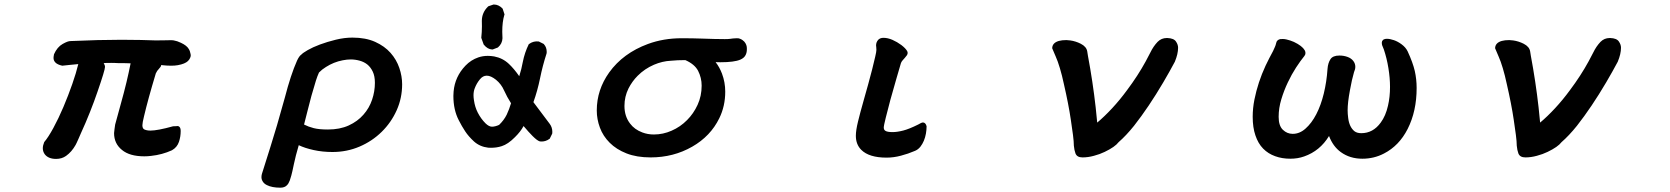

<svg xmlns="http://www.w3.org/2000/svg" viewBox="-20 -661 7540 867"><path d="M448.2 -376Q454.1 -366.7 454.1 -358.4Q454.1 -344.7 420.4 -247.1Q405.8 -204.1 386.2 -154.8Q366.7 -105.5 345.7 -60.1Q339.4 -45.4 334 -33.2Q328.6 -21 326.2 -16.1Q323.7 -11.2 321.3 -6.3Q303.7 24.9 278.3 43Q259.3 56.6 233.4 56.6Q198.2 56.6 182.1 35.6Q173.3 23.4 173.3 8.3Q173.3 -3.9 179.7 -19.5Q197.8 -40.5 220.9 -83Q244.1 -125.5 266.4 -178Q288.6 -230.5 306.4 -281.5Q324.2 -332.5 333.5 -371.6Q311 -369.6 295.2 -367.9Q279.3 -366.2 261.2 -364.3Q239.7 -369.1 230.5 -378.4Q221.7 -387.2 221.7 -399.4Q221.7 -403.3 222.2 -406.2Q223.6 -411.1 223.6 -414.1V-415.5Q238.3 -448.7 262.7 -462.4Q274.9 -469.2 283.4 -472.4Q292 -475.6 298.8 -475.6Q427.7 -481.4 528.3 -481.4Q586.9 -481.4 615.2 -480.5Q662.1 -478.5 683.1 -478.5Q704.1 -478.5 723.6 -479Q743.2 -479.5 750.5 -479.5Q757.8 -479.5 760.3 -479.2Q762.7 -479 764.6 -478.5Q779.8 -476.1 796.9 -467.8Q823.2 -455.6 832 -440.4Q838.4 -430.7 840.8 -416Q841.3 -414.1 841.3 -409.9Q841.3 -405.8 838.4 -399.4Q835.9 -392.6 828.6 -385.3Q815.4 -372.6 783.2 -366.7Q770 -364.3 751.7 -364.3Q733.4 -364.3 707.5 -367.2Q707.5 -366.7 707.5 -365.5Q707.5 -364.3 706.8 -362.1Q706.1 -359.9 703.6 -357.4Q701.2 -355 694.3 -346.2Q689.9 -342.3 685.5 -333Q683.1 -329.6 682.6 -326.2Q648.4 -212.9 630.4 -136.2Q623 -106.4 623 -95.7Q623 -81.1 631.3 -76.7Q642.6 -71.3 659.2 -71.3Q691.4 -71.3 761.7 -90.8H762.7Q772 -90.8 776.1 -91.3Q780.3 -91.8 781.2 -91.8Q782.2 -91.8 783.7 -91.8Q787.6 -90.8 790.5 -87.9Q795.9 -82.5 795.9 -69.3Q795.9 -43.5 788.1 -20.5Q779.8 4.4 756.3 17.6Q712.4 37.6 662.1 43Q646.5 44.9 631.8 44.9Q565.4 44.9 530.8 16.1Q495.1 -12.7 495.1 -59.6V-60.1L497.1 -78.1Q498.5 -90.8 500 -98.6Q506.8 -125 523.7 -185.1Q540.5 -245.1 551 -289.1Q561.5 -333 569.8 -375Q564 -375 554 -375.5Q543.9 -376 535.4 -376Q526.9 -376 524.2 -376Q521.5 -376 518.6 -376Q515.6 -376 513.2 -376Q507.8 -376.5 499 -376.7Q490.2 -377 482.4 -377Q466.8 -377 459.5 -376.7Q452.1 -376.5 448.2 -376Z M1571.3 -491.2Q1631.3 -491.2 1674.1 -471.9Q1716.8 -452.6 1743.7 -422.1Q1770.5 -391.6 1783.2 -354.2Q1795.9 -316.9 1795.9 -280.3Q1795.9 -218.3 1771.5 -163.6Q1746.6 -107.9 1703.6 -65.7Q1660.6 -23.4 1603.5 1Q1546.4 25.4 1481.4 25.4Q1436.5 25.4 1396.5 16.6Q1356.4 7.8 1329.1 -5.4Q1314.5 43.9 1307.1 80.1Q1299.8 116.2 1295.4 131.8Q1291 147.5 1288.6 153.8Q1283.2 168.5 1275.4 175.8Q1265.1 186.5 1246.1 186.5Q1208 186.5 1185.1 174.8Q1170.9 168 1164.6 155.3Q1160.6 147.9 1160.6 140.1Q1160.6 131.8 1162.6 124.5Q1174.3 85.4 1201.2 2Q1228 -81.5 1266.1 -219.7Q1293 -323.7 1321.3 -387.2Q1331.1 -408.2 1340.3 -414.1Q1347.2 -421.9 1369.6 -434.8Q1392.1 -447.8 1424.8 -460Q1457.5 -472.2 1496.3 -481.7Q1535.2 -491.2 1571.3 -491.2ZM1460.9 -76.2Q1514.6 -76.2 1554.7 -94.5Q1594.7 -112.8 1621.1 -143.1Q1647.5 -172.9 1660.2 -210.7Q1672.9 -248.5 1672.9 -287.1Q1672.9 -317.4 1663.3 -337.4Q1653.8 -357.4 1639.2 -369.4Q1624.5 -381.3 1604.2 -387Q1584 -392.6 1563.5 -392.6Q1546.9 -392.6 1527.3 -388.7Q1486.8 -380.9 1451.7 -358.4Q1434.1 -347.7 1420.4 -333.5Q1413.1 -317.4 1406.7 -297.4Q1384.8 -227.1 1369.1 -162.1Q1360.8 -129.4 1353 -98.6Q1373 -88.4 1397 -82.3Q1420.9 -76.2 1460.9 -76.2Z M2051.8 -117.7Q2027.3 -164.6 2027.3 -228Q2027.3 -236.3 2028.3 -247.6Q2034.2 -314.9 2082 -364.7Q2106.9 -390.6 2140.1 -401.9Q2160.2 -408.7 2182.6 -408.7Q2196.8 -408.7 2211.4 -406.2Q2250 -398.9 2277.8 -372.6Q2300.8 -351.1 2324.7 -316.9Q2335 -348.6 2340.8 -381.3Q2349.1 -423.3 2367.7 -461.4Q2378.4 -469.2 2387.7 -471.7Q2397 -474.1 2402.8 -474.1Q2408.7 -474.1 2413.1 -473.6L2435.5 -462.4L2436.5 -460.9Q2448.7 -447.3 2448.7 -426.8Q2448.7 -420.4 2447.8 -418.5Q2430.2 -364.3 2418.7 -307.6Q2407.2 -251 2388.7 -199.7L2462.4 -101.6Q2474.1 -85.9 2474.1 -65.4Q2474.1 -62 2473.6 -57.6L2462.4 -34.7Q2451.7 -26.9 2442.4 -24.4Q2433.1 -22 2427.2 -22Q2418.9 -22 2416.5 -22.9Q2405.3 -26.4 2384.8 -46.9Q2368.2 -63.5 2344.2 -91.8Q2331.1 -66.9 2305.2 -41.5Q2273.9 -9.8 2245.6 -1Q2223.1 6.3 2197.3 6.3Q2189.5 6.3 2184.6 5.9Q2147 1.5 2120.6 -22Q2095.7 -44.9 2080.6 -67.9Q2065.4 -90.8 2051.8 -117.7ZM2147 -302.7Q2131.8 -284.2 2123.5 -261.7Q2118.2 -248 2118.2 -230.5Q2118.2 -220.2 2120.1 -209Q2124.5 -177.2 2137.7 -151.9Q2151.9 -124.5 2172.4 -104Q2188 -88.9 2201.7 -88.9Q2209 -88.9 2218 -91.3Q2227.1 -93.8 2233.9 -97.2Q2255.4 -117.7 2268.1 -143.1Q2279.8 -168 2287.6 -194.8Q2269.5 -223.1 2256.3 -252.4Q2243.7 -281.2 2219.7 -300.8Q2196.3 -319.3 2178.2 -319.3Q2160.2 -319.3 2147 -302.7ZM2156.2 -542.5 2155.8 -566.4Q2155.8 -604.5 2184.1 -631.8L2185.5 -632.8L2208.5 -640.6H2210Q2231.9 -640.6 2249 -622.6L2250 -621.1L2258.3 -595.7L2257.3 -593.3Q2248 -562.5 2248 -517.6Q2248 -503.9 2249 -488.3Q2248 -463.9 2229 -447.3L2227.5 -446.3L2204.6 -437.5H2202.6Q2181.6 -438.5 2165 -459L2164.1 -460L2153.3 -490.2Q2156.2 -516.6 2156.2 -542.5Z M3352.5 -437Q3352.5 -424.3 3347.2 -413.1Q3340.8 -399.4 3322.8 -391.6Q3295.4 -379.9 3232.9 -379.9Q3222.7 -379.9 3211.4 -380.4Q3229 -357.9 3240.2 -328.6Q3254.9 -289.6 3254.9 -247.1Q3254.9 -181.6 3228 -127Q3188.5 -45.9 3105.5 1.5Q3021 49.8 2918 49.8Q2855 49.8 2809.1 31.7Q2763.2 13.7 2733.2 -16.4Q2703.1 -46.4 2689 -84.5Q2674.8 -122.6 2674.8 -162.1Q2674.8 -255.4 2731 -334Q2793.5 -420.9 2905.8 -462.4Q2976.1 -488.3 3057.6 -488.3Q3108.9 -488.3 3147.9 -486.8Q3212.4 -484.4 3252.9 -484.4Q3269 -484.4 3276.9 -485.6Q3284.7 -486.8 3289.6 -487.3Q3299.3 -488.3 3306.6 -488.3Q3314 -488.3 3315.9 -487.8Q3317.9 -487.3 3323 -485.4Q3328.1 -483.4 3332.8 -480Q3337.4 -476.6 3340.6 -473.4Q3343.8 -470.2 3346.2 -465.8Q3348.6 -461.4 3349.9 -458Q3351.1 -454.6 3351.8 -450.9Q3352.5 -447.3 3352.5 -444.1Q3352.5 -440.9 3352.5 -437ZM2799.8 -182.6Q2799.8 -135.7 2825.2 -103Q2845.2 -76.2 2880.4 -63Q2904.8 -53.7 2932.6 -53.7Q2974.1 -53.7 3012.7 -70.8Q3052.2 -87.9 3082.5 -118.7Q3111.8 -147.9 3130.1 -187.7Q3148.4 -227.5 3148.4 -274.4Q3148.4 -309.6 3132.3 -341.3Q3116.7 -371.1 3074.7 -389.6Q3038.1 -389.6 3009.3 -386.7Q2970.7 -384.8 2933.1 -368.7Q2891.1 -350.6 2859.4 -318.8Q2834.5 -293.9 2817.9 -261.2Q2799.8 -224.6 2799.8 -182.6Z M3969.2 -490.2Q3988.8 -490.2 4010 -481Q4031.2 -471.7 4050.3 -457.5Q4069.3 -442.9 4076.2 -430.7Q4078.6 -426.3 4078.6 -421.9Q4078.6 -417.5 4075.7 -412.1Q4071.8 -406.2 4066.2 -400.1Q4060.5 -394 4055.4 -387.9Q4050.3 -381.8 4048.3 -376L4027.3 -304.2Q3997.1 -201.2 3980 -130.4Q3970.7 -93.8 3970.7 -84Q3970.7 -80.6 3971.7 -78.1Q3972.7 -75.2 3974.1 -73.7Q3976.6 -71.8 3978 -70.3Q3986.8 -64.5 4010.7 -64.5Q4031.2 -64.5 4058.6 -71.5Q4085.9 -78.6 4126 -98.6Q4141.1 -107.9 4147.5 -107.9Q4154.8 -107.9 4159.7 -101.1Q4162.1 -98.1 4164.1 -90.8V-89.8Q4164.1 -74.7 4161.1 -57.6Q4154.8 -22.5 4136.2 1.5Q4126 14.2 4112.3 20Q4080.6 33.7 4048.3 42Q4015.6 50.8 3983.4 50.8Q3904.3 50.8 3869.1 15.6Q3844.7 -8.8 3844.7 -47.9Q3844.7 -72.3 3854.5 -112.3Q3862.8 -147 3880.9 -210.9L3900.4 -280.3Q3920.4 -352.5 3932.1 -404.8Q3937.5 -427.7 3937.5 -435.8Q3937.5 -443.8 3936.8 -448.5Q3936 -453.1 3936 -455.1Q3936 -462.4 3938 -468.3Q3940.9 -476.1 3945.8 -481.4Q3954.6 -490.2 3969.2 -490.2Z M4731.4 -444.8Q4732.9 -467.8 4761.2 -476.1Q4775.4 -480 4794.9 -480Q4801.3 -480 4812.5 -478.5Q4837.4 -475.1 4860.4 -463.4Q4886.2 -450.2 4889.6 -428.7L4892.6 -409.7Q4914.6 -292.5 4927.7 -175.8Q4931.6 -140.6 4934.6 -107.4Q4967.3 -134.8 5002.2 -172.4Q5037.1 -210 5069.3 -253.9Q5118.7 -319.8 5153.8 -384.3Q5163.1 -400.9 5174.8 -424.3Q5188 -451.7 5207.5 -472.2Q5224.6 -489.3 5248.5 -489.3Q5250 -489.3 5251.5 -489.3Q5280.8 -488.3 5290.5 -473.1Q5299.8 -459.5 5299.8 -445.3Q5299.8 -417.5 5285.2 -382.3Q5262.7 -339.8 5232.9 -289.1Q5167 -177.2 5101.1 -93.3Q5065.4 -48.8 5031.2 -19Q5015.1 2.4 4968.3 24.9Q4946.3 35.6 4919.9 42.5Q4893.6 49.8 4868.2 49.8Q4843.3 49.8 4836.4 31.7Q4831.1 17.6 4829.1 -3.4V-3.9Q4829.1 -21 4825.2 -51.5Q4821.3 -82 4815.4 -120.6Q4805.2 -189.9 4784.2 -281.2Q4775.9 -320.3 4766.1 -353Q4756.3 -385.7 4747.6 -404.8Q4738.8 -423.8 4731.4 -442.9Z M5761.2 -484.4Q5766.1 -484.9 5772.9 -484.9Q5779.8 -484.9 5789.1 -482.9Q5806.2 -479 5822.8 -471.7Q5859.9 -454.1 5871.6 -434.1Q5875 -427.7 5875 -421.4Q5875 -414.1 5870.1 -408.2Q5853 -387.2 5832.5 -356Q5812.5 -325.2 5795.2 -288.6Q5777.8 -252 5765.9 -212.4Q5753.9 -172.9 5753.9 -133.3Q5753.9 -93.3 5772.9 -75Q5792 -56.6 5817.4 -56.6Q5848.6 -56.6 5875 -80.1Q5902.8 -104.5 5923.8 -145Q5944.8 -185.5 5957.8 -238.8Q5970.7 -292 5974.6 -350.1Q5976.6 -376.5 5987.8 -393.6Q5998.5 -410.2 6028.3 -410.2Q6048.3 -410.2 6065.4 -403.8Q6081.5 -397.9 6090.8 -386Q6100.1 -374 6100.1 -359.4Q6100.1 -348.1 6094.2 -335Q6084.5 -302.2 6075.7 -252.9Q6065.4 -197.8 6065.4 -163.1Q6065.4 -147 6067.9 -128.4Q6072.8 -87.9 6095.7 -68.8Q6107.4 -59.6 6127 -59.6Q6180.2 -59.6 6214.8 -107.4Q6237.3 -137.7 6247.6 -183.6Q6256.8 -222.7 6256.8 -268.6Q6256.8 -309.1 6249.5 -353.5Q6242.2 -398.4 6229 -437.5Q6223.1 -451.2 6221.4 -456.3Q6219.7 -461.4 6219.7 -468.3Q6219.7 -475.1 6224.6 -480Q6227.5 -482.9 6231 -483.9Q6236.3 -485.8 6242.7 -485.8Q6256.3 -485.8 6274.2 -479.7Q6292 -473.6 6309.1 -460.9Q6327.6 -447.3 6336.4 -429.2Q6359.9 -378.4 6368.7 -340.3Q6377 -303.2 6377 -263.7Q6377 -158.7 6336.4 -78.6Q6297.9 -2.9 6229.5 32.2Q6184.6 55.7 6131.8 55.7Q6075.7 55.7 6034.7 25.9Q5999.5 0.5 5981.4 -46.9Q5940.4 20.5 5869.1 45.4Q5840.3 55.7 5806.6 55.7Q5769 55.7 5738.3 44.4Q5706.5 33.2 5683.8 10Q5661.1 -13.2 5648.9 -49.8Q5636.7 -85.4 5636.7 -133.8Q5636.7 -171.9 5644.5 -211.4Q5660.2 -289.6 5694.8 -364.3Q5711.9 -399.9 5728.5 -430.2Q5733.9 -441.9 5737.3 -449.7Q5740.7 -457.5 5741.9 -463.6Q5743.2 -469.7 5744.6 -472.7Q5749.5 -481.9 5761.2 -484.4Z M6731.4 -444.8Q6732.9 -467.8 6761.2 -476.1Q6775.4 -480 6794.9 -480Q6801.3 -480 6812.5 -478.5Q6837.4 -475.1 6860.4 -463.4Q6886.2 -450.2 6889.6 -428.7L6892.6 -409.7Q6914.6 -292.5 6927.7 -175.8Q6931.6 -140.6 6934.6 -107.4Q6967.3 -134.8 7002.2 -172.4Q7037.1 -210 7069.3 -253.9Q7118.7 -319.8 7153.8 -384.3Q7163.1 -400.9 7174.8 -424.3Q7188 -451.7 7207.5 -472.2Q7224.6 -489.3 7248.5 -489.3Q7250 -489.3 7251.5 -489.3Q7280.8 -488.3 7290.5 -473.1Q7299.8 -459.5 7299.8 -445.3Q7299.8 -417.5 7285.2 -382.3Q7262.7 -339.8 7232.9 -289.1Q7167 -177.2 7101.1 -93.3Q7065.4 -48.8 7031.2 -19Q7015.1 2.4 6968.3 24.9Q6946.3 35.6 6919.9 42.5Q6893.6 49.8 6868.2 49.8Q6843.3 49.8 6836.4 31.7Q6831.1 17.6 6829.1 -3.4V-3.9Q6829.1 -21 6825.2 -51.5Q6821.3 -82 6815.4 -120.6Q6805.2 -189.9 6784.2 -281.2Q6775.9 -320.3 6766.1 -353Q6756.3 -385.7 6747.6 -404.8Q6738.8 -423.8 6731.4 -442.9Z"/></svg>

Font: Bakudai
Style: Bold
Weight: 700
Version: Version 1.48